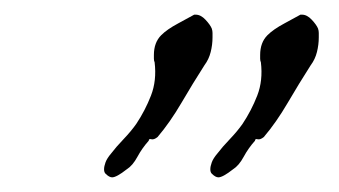

<svg xmlns="http://www.w3.org/2000/svg" viewBox="-20 -582 463 262"><path d="M278 -340Q274 -340 269 -345Q267 -347 267 -351Q267 -355 269 -360.5Q271 -366 277 -373Q283 -381 293.5 -392Q304 -403 311 -413Q323 -431 331 -451.5Q339 -472 336 -497Q335 -499 335 -502Q335 -505 335 -507Q335 -524 345 -534Q353 -542 368 -550Q383 -558 390 -562H392Q399 -562 405.5 -555Q412 -548 414 -543Q415 -540 415 -537Q415 -534 415 -531Q415 -521 412.5 -511Q410 -501 404 -493Q388 -468 372.5 -441.5Q357 -415 340 -395Q335 -391 331.5 -392Q328 -393 328 -390Q319 -380 312.5 -368Q306 -356 298 -351Q284 -340 278 -340ZM133 -340Q129 -340 124 -345Q122 -347 122 -351Q122 -355 124 -360.5Q126 -366 132 -373Q138 -381 148.5 -392Q159 -403 166 -413Q178 -431 186 -451.5Q194 -472 191 -497Q190 -499 190 -502Q190 -505 190 -507Q190 -524 200 -534Q208 -542 223 -550Q238 -558 245 -562H247Q254 -562 260.5 -555Q267 -548 269 -543Q270 -540 270 -537Q270 -534 270 -531Q270 -521 267.5 -511Q265 -501 259 -493Q243 -468 227.5 -441.5Q212 -415 195 -395Q190 -391 186.5 -392Q183 -393 183 -390Q174 -380 167.5 -368Q161 -356 153 -351Q139 -340 133 -340Z"/></svg>

Font: Vujahday Script
Style: Regular
Weight: 400
Designer: Robert E. Leuschke
Foundry: Robert E. Leuschke
Version: Version 1.010; ttfautohint (v1.8.3)